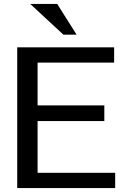

<svg xmlns="http://www.w3.org/2000/svg" viewBox="-20 -955 640 975"><path d="M67.4 0V-714.8H559.6V-637.2H170.9V-419.9H509.8V-340.3H170.9V-77.6H564.9V0ZM302.2 -778.8 133.3 -935.1H270.5L369.1 -778.8Z"/></svg>

Font: Pontano Sans SemiBold
Style: Regular
Weight: 600
Designer: Vernon Adams
Foundry: Vernon Adams
Version: Version 2.001